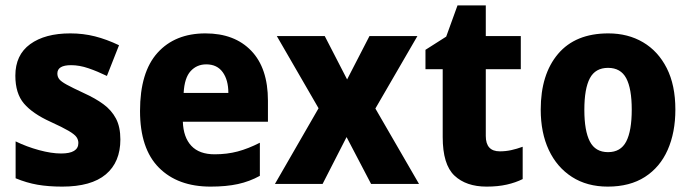

<svg xmlns="http://www.w3.org/2000/svg" viewBox="-20 -683 2568 713"><path d="M427 -165Q427 -81 373 -35.5Q319 10 211 10Q160 10 119.5 3Q79 -4 38 -21V-158Q79 -138 125 -125.5Q171 -113 207 -113Q271 -113 271 -152Q271 -164 264 -174Q257 -184 235 -197Q213 -210 167 -231Q101 -261 69 -298.5Q37 -336 37 -402Q37 -479 92 -519Q147 -559 241 -559Q289 -559 332.5 -548Q376 -537 422 -515L377 -401Q342 -418 308.5 -429.5Q275 -441 244 -441Q193 -441 193 -410Q193 -398 200 -389Q207 -380 228 -368.5Q249 -357 292 -337Q334 -318 364 -296Q394 -274 410.5 -243Q427 -212 427 -165Z M743 -559Q851 -559 913 -494.5Q975 -430 975 -309V-231H659Q661 -173 690.5 -141.5Q720 -110 777 -110Q823 -110 862.5 -120.5Q902 -131 945 -153V-30Q907 -9 863.5 0.5Q820 10 762 10Q640 10 570 -60.5Q500 -131 500 -271Q500 -415 565 -487Q630 -559 743 -559ZM746 -444Q711 -444 688 -419Q665 -394 662 -338H828Q828 -386 807 -415Q786 -444 746 -444Z M1163 -281 1008 -549H1186L1269 -388L1352 -549H1530L1374 -280L1536 0H1358L1267 -174L1178 0H1001Z M1836 -121Q1858 -121 1878.5 -125.5Q1899 -130 1921 -138V-18Q1895 -5 1862 2.5Q1829 10 1787 10Q1711 10 1667.5 -31Q1624 -72 1624 -174V-426H1560V-498L1637 -547L1679 -663H1784V-549H1914V-426H1784V-178Q1784 -121 1836 -121Z M2488 -276Q2488 -191 2459.5 -126.5Q2431 -62 2375 -26Q2319 10 2237 10Q2160 10 2104 -26Q2048 -62 2018 -126Q1988 -190 1988 -276Q1988 -407 2052.5 -483Q2117 -559 2239 -559Q2312 -559 2368 -526Q2424 -493 2456 -430Q2488 -367 2488 -276ZM2150 -275Q2150 -197 2170.5 -157.5Q2191 -118 2238 -118Q2285 -118 2305.5 -157.5Q2326 -197 2326 -276Q2326 -354 2305.5 -392.5Q2285 -431 2238 -431Q2191 -431 2170.5 -392.5Q2150 -354 2150 -275Z"/></svg>

Font: Noto Sans Gurmukhi SemiCondensed ExtraBold
Style: Regular
Weight: 800
Width: 4
Designer: Jelle Bosma - Monotype Design Team
Foundry: Monotype Imaging Inc.
Version: Version 2.004; ttfautohint (v1.8.4.7-5d5b)